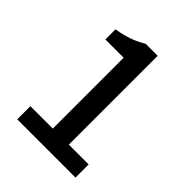

<svg xmlns="http://www.w3.org/2000/svg" viewBox="-205 -859 981 981"><g transform="rotate(45 285.0 -368.5)"><path d="M85 0H506V-95H363V-737H276C233 -710 184 -692 115 -680V-607H247V-95H85Z"/></g></svg>

Font: Noto Sans TC Medium
Style: Regular
Weight: 500
Designer: Ryoko NISHIZUKA 西塚涼子 (kana, bopomofo & ideographs); Paul D. Hunt (Latin, Greek & Cyrillic); Sandoll Communications 산돌커뮤니
Foundry: Adobe
Version: Version 2.004;hotconv 1.0.118;makeotfexe 2.5.65603